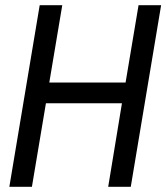

<svg xmlns="http://www.w3.org/2000/svg" viewBox="-20 -720 641 740"><path d="M16 0 133 -700H220L170 -402H464L514 -700H601L484 0H397L450 -322H157L103 0Z"/></svg>

Font: CommitMono
Style: Italic
Weight: 400
Monospace: yes
Designer: Eigil Nikolajsen
Foundry: Eigil Nikolajsen
Version: Version 1.143